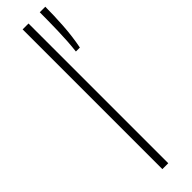

<svg xmlns="http://www.w3.org/2000/svg" viewBox="-281 -796 785 785"><g transform="rotate(-45 111.0 -404.0)"><path d="M91.5 0V-808H125.5V0ZM181.5 -590Q187.5 -642.5 189 -702Q190.5 -761.5 190.5 -808H222.5Q222.5 -759.5 218.8 -701.5Q215 -643.5 204.5 -590Z"/></g></svg>

Font: Encode Sans SemiExpanded SemiExpanded Thin
Style: Regular
Weight: 100
Width: 6
Designer: Multiple Designers
Foundry: Impallari Type
Version: Version 3.000; ttfautohint (v1.8.3) -l 8 -r 50 -G 200 -x 14 